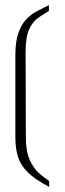

<svg xmlns="http://www.w3.org/2000/svg" viewBox="-20 -725 252 750"><path d="M172 5Q117 -24 89 -51.5Q61 -79 50.5 -111.5Q40 -144 40 -189V-510Q40 -563 52 -596.5Q64 -630 83 -650Q102 -670 125.5 -682Q149 -694 171 -705V-682Q152 -671 130.5 -656.5Q109 -642 94.5 -612Q80 -582 80 -522L81 -188Q81 -133 96.5 -99.5Q112 -66 133.5 -47.5Q155 -29 172 -18Z"/></svg>

Font: Stick No Bills ExtraLight
Style: Regular
Weight: 200
Designer: Kosala Senevirathne, Siva Puranthara, Lasantha Premarathna, Tharique Azeez
Foundry: mooniak
Version: Version 2.000